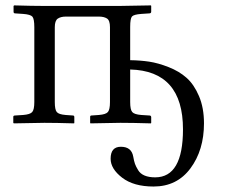

<svg xmlns="http://www.w3.org/2000/svg" viewBox="-20 -451 827 705"><path d="M106 -351.1Q106 -381.8 98.9 -389.9Q91.8 -397.9 64.9 -399.9L35.2 -401.9Q30.3 -401.9 29.8 -407.2V-429.2L32.2 -431.2Q99.1 -429.2 142.1 -429.2H418.9L534.2 -431.2L535.2 -429.2V-408.2Q535.2 -402.3 528.8 -401.9L499 -399.9Q471.2 -397.9 464.6 -390.4Q458 -382.8 458 -352.1V-230Q495.1 -229.5 527.8 -224.6Q560.5 -219.7 599.1 -204.6Q637.7 -189.5 665 -165.3Q692.4 -141.1 710.7 -98.1Q729 -55.2 729 2Q729 100.1 679.4 167Q629.9 233.9 543.9 233.9Q470.7 233.9 428.5 201.4Q386.2 168.9 386.2 131.8Q386.2 87.9 423.8 87.9Q462.9 87.9 469.2 124Q472.2 141.1 475.6 150.6Q479 160.2 487.1 173.6Q495.1 187 511 193.6Q526.9 200.2 549.8 200.2Q651.9 200.2 651.9 23.9Q651.9 -190.9 458 -195.8V-76.2Q458 -48.3 465.6 -39.6Q473.1 -30.8 499 -28.8L528.8 -26.9Q534.7 -26.9 535.2 -21V0L534.2 2Q466.3 0 421.9 0L312 2L311 0V-22Q311 -26.9 315.9 -26.9L342.8 -28.8Q368.7 -30.8 376.2 -39.8Q383.8 -48.8 383.8 -76.2V-351.1Q383.8 -376 372.8 -383.1Q361.8 -390.1 342.8 -390.1H222.2Q203.1 -390.1 192.1 -382.6Q181.2 -375 181.2 -351.1V-76.2Q181.2 -48.3 188.5 -39.6Q195.8 -30.8 221.2 -28.8L248 -26.9Q252.9 -26.9 252.9 -21V0L252 2Q185.1 0 143.1 0L30.8 2L28.8 0V-22Q28.8 -26.9 35.2 -26.9L64.9 -28.8Q90.8 -30.8 98.4 -39.8Q106 -48.8 106 -76.2Z"/></svg>

Font: Linux Libertine Display
Style: Regular
Weight: 400
Designer: Philipp H. Poll
Foundry: Philipp H. Poll
Version: Version 5.0.9